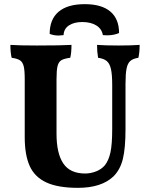

<svg xmlns="http://www.w3.org/2000/svg" viewBox="-20 -895 727 924"><path d="M526 -46Q468 9 355 9Q259 9 203 -17Q147 -43 123 -96Q99 -149 99 -235V-514Q99 -557 94 -576.5Q89 -596 76.5 -604.5Q64 -613 36 -617Q30 -643 30 -679Q70 -676 157 -676Q277 -676 324 -679Q324 -640 318 -617Q288 -613 275 -605Q262 -597 257 -577Q252 -557 252 -514V-251Q252 -157 284.5 -108.5Q317 -60 390 -60Q416 -60 442 -70Q468 -80 485 -100Q503 -123 511.5 -161.5Q520 -200 520 -275V-486Q520 -536 514 -562.5Q508 -589 494 -601Q480 -613 452 -617Q447 -646 447 -679Q484 -676 551 -676Q614 -676 652 -679Q652 -643 646 -617Q620 -613 607 -601.5Q594 -590 589 -564.5Q584 -539 584 -491V-273Q584 -183 571.5 -131Q559 -79 526 -46ZM388 -875Q469 -875 511 -839.5Q553 -804 553 -736Q528 -725 495 -725Q481 -725 475 -726Q470 -756 443.5 -772.5Q417 -789 376 -789Q336 -789 311.5 -772.5Q287 -756 286 -726Q270 -724 263 -724Q238 -724 219 -732Q219 -802 262 -838.5Q305 -875 388 -875Z"/></svg>

Font: Vollkorn SC
Style: Bold
Weight: 700
Designer: Friedrich Althausen
Foundry: Friedrich Althausen
Version: Version 4.015